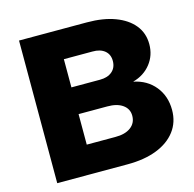

<svg xmlns="http://www.w3.org/2000/svg" viewBox="-103 -806 922 911"><g transform="rotate(-15 358.0 -350.5)"><path d="M401.1 -700.6Q481 -700.6 538.9 -679Q596.9 -657.4 628.8 -618.1Q660.7 -578.9 660.7 -524.4Q660.7 -469.4 628.3 -428.3Q595.9 -387.1 540.6 -371.9Q606.6 -358.7 645.4 -310.9Q684.3 -263 684.3 -194.9Q684.3 -134.9 651 -91Q617.7 -47.1 557.3 -23.6Q496.9 0 413.9 0H68V-700.6ZM391.1 -421.6Q428.9 -421.6 450.9 -440.5Q472.9 -459.4 472.9 -492.3Q472.9 -524.7 450.9 -542.6Q428.9 -560.6 391.1 -560.1H250.6V-421.6ZM391.1 -140.4Q439 -140 466.9 -160.6Q494.7 -181.3 494.7 -217.4Q494.7 -251.1 466.9 -270.9Q439 -290.7 391.1 -290.3H250.6V-140.4Z"/></g></svg>

Font: Alexandria
Style: Regular
Weight: 400
Designer: Mohamed Gaber
Foundry: Kief Type Foundry
Version: Version 5.100